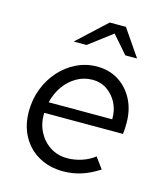

<svg xmlns="http://www.w3.org/2000/svg" viewBox="-108 -789 760 881"><g transform="rotate(15 272.5 -348.5)"><path d="M273 9Q208 9 157.5 -19.5Q107 -48 79 -99Q51 -150 51 -216Q51 -274 70.5 -324.5Q90 -375 124.5 -413.5Q159 -452 204.5 -474Q250 -496 302 -496Q359 -496 403 -468.5Q447 -441 472.5 -392.5Q498 -344 498 -281Q498 -268 497.5 -255Q497 -242 495 -228H121Q119 -180 138.5 -140.5Q158 -101 194 -77.5Q230 -54 276 -54Q311 -54 345.5 -65.5Q380 -77 405 -97L443 -45Q400 -17 359 -4Q318 9 273 9ZM128 -280H430Q431 -323 413.5 -357Q396 -391 366 -411.5Q336 -432 297 -432Q257 -432 222.5 -412.5Q188 -393 163.5 -359Q139 -325 128 -280ZM167 -579 304 -706H381L468 -579H412L339 -663L228 -579Z"/></g></svg>

Font: Red Hat Text
Style: Italic
Weight: 400
Italic angle: -12°
Designer: Pentagram, MCKL
Foundry: Pentagram, MCKL
Version: Version 1.023